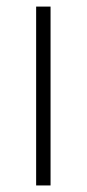

<svg xmlns="http://www.w3.org/2000/svg" viewBox="-20 -566 265 586"><path d="M90.3 0V-545.9H134.3V0Z"/></svg>

Font: Inter ExtraLight
Style: Regular
Weight: 250
Designer: Rasmus Andersson
Foundry: rsms
Version: Version 4.001;git-66647c0bb